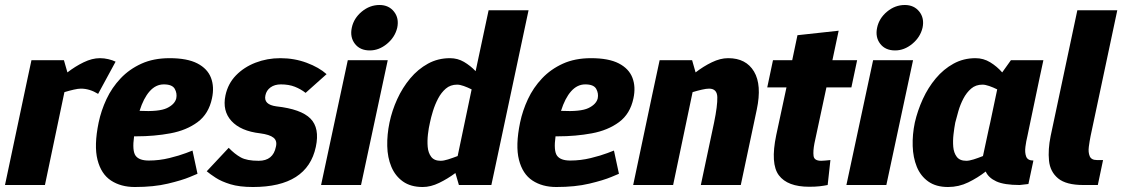

<svg xmlns="http://www.w3.org/2000/svg" viewBox="-31 -741 4495 769"><path d="M362 -365Q328 -386 293 -386Q282 -386 264.5 -382Q247 -378 227 -372L149 0H-11L80 -430L95 -500H225L239 -451Q270 -475 304 -491.5Q338 -508 369 -508Q369 -508 370 -508Q386 -508 403 -504Q420 -500 432 -494Z M625 -403Q593 -403 568.5 -375.5Q544 -348 528 -297Q606 -293 637.5 -308Q669 -323 675 -347Q679 -367 669 -385Q659 -403 625 -403ZM740 -138 760 -45Q760 -45 729 -32Q698 -19 641.5 -5.5Q585 8 509 8Q453 8 413.5 -18Q374 -44 359.5 -101Q345 -158 364 -250Q374 -298 395.5 -344Q417 -390 452 -427Q487 -464 535.5 -486Q584 -508 648 -508Q719 -508 759.5 -487Q800 -466 814 -429.5Q828 -393 818 -347Q805 -285 760.5 -252Q716 -219 651.5 -207Q587 -195 515 -195H506Q498 -137 512 -117.5Q526 -98 565 -98Q607 -98 647.5 -108Q688 -118 714 -128Q740 -138 740 -138Z M797 -55 885 -149Q909 -124 933.5 -110.5Q958 -97 1005 -97Q1063 -97 1074 -153Q1080 -177 1064.5 -189.5Q1049 -202 1011 -207Q933 -216 896 -256.5Q859 -297 872 -359Q882 -406 914 -439Q946 -472 992.5 -490Q1039 -508 1092 -508Q1148 -508 1197.5 -489.5Q1247 -471 1277 -444L1193 -369Q1174 -384 1150 -393.5Q1126 -403 1094 -403Q1069 -403 1052.5 -391Q1036 -379 1032 -359Q1024 -322 1076 -315Q1175 -304 1212.5 -266Q1250 -228 1234 -153Q1200 8 982 8Q928 8 892 -3Q856 -14 833 -29Q810 -44 797 -55Z M1450 -539Q1411 -539 1390.5 -565.5Q1370 -592 1378 -630Q1386 -668 1418 -694.5Q1450 -721 1489 -721Q1526 -721 1547 -694.5Q1568 -668 1560 -630Q1551 -592 1519 -565.5Q1487 -539 1450 -539ZM1255 0 1362 -500H1522L1415 0Z M1800 -402Q1773 -402 1754.5 -386Q1736 -370 1723.5 -346Q1711 -322 1703 -296Q1695 -270 1691 -250Q1686 -229 1683 -203Q1680 -177 1682 -153Q1684 -129 1696 -113Q1708 -97 1734 -97Q1746 -97 1763.5 -102.5Q1781 -108 1802 -116L1858 -383Q1842 -391 1826.5 -396.5Q1811 -402 1800 -402ZM1926 -700H2086L1952 -70L1937 0H1807L1793 -48Q1762 -25 1728 -8.5Q1694 8 1662 8Q1614 8 1583 -14Q1552 -36 1536.5 -73Q1521 -110 1520 -156Q1519 -202 1529 -250Q1539 -298 1560 -344Q1581 -390 1612 -427Q1643 -464 1683 -486Q1723 -508 1771 -508Q1802 -508 1827.5 -493Q1853 -478 1874 -456Z M2313 -403Q2281 -403 2256.5 -375.5Q2232 -348 2216 -297Q2294 -293 2325.5 -308Q2357 -323 2363 -347Q2367 -367 2357 -385Q2347 -403 2313 -403ZM2428 -138 2448 -45Q2448 -45 2417 -32Q2386 -19 2329.5 -5.5Q2273 8 2197 8Q2141 8 2101.5 -18Q2062 -44 2047.5 -101Q2033 -158 2052 -250Q2062 -298 2083.5 -344Q2105 -390 2140 -427Q2175 -464 2223.5 -486Q2272 -508 2336 -508Q2407 -508 2447.5 -487Q2488 -466 2502 -429.5Q2516 -393 2506 -347Q2493 -285 2448.5 -252Q2404 -219 2339.5 -207Q2275 -195 2203 -195H2194Q2186 -137 2200 -117.5Q2214 -98 2253 -98Q2295 -98 2335.5 -108Q2376 -118 2402 -128Q2428 -138 2428 -138Z M2936 0H2776L2829 -250Q2843 -318 2842 -352Q2841 -386 2809 -386Q2798 -386 2780.5 -382Q2763 -378 2743 -372L2665 0H2505L2581 -360L2611 -500H2741L2755 -451Q2786 -475 2820 -491.5Q2854 -508 2885 -508H2886Q2957 -508 2989 -454.5Q3021 -401 3000 -302L2989 -250Z M3295 -100 3284 0Q3269 3 3252 5Q3235 7 3210 7Q3123 7 3088.5 -39Q3054 -85 3078 -200L3119 -391H3042L3065 -500H3142L3163 -600L3328 -618L3303 -500H3402L3379 -391H3279L3231 -167Q3225 -136 3227.5 -116.5Q3230 -97 3258 -97Q3267 -97 3275 -98Q3283 -99 3295 -100Z M3554 -539Q3515 -539 3494.5 -565.5Q3474 -592 3482 -630Q3490 -668 3522 -694.5Q3554 -721 3593 -721Q3630 -721 3651 -694.5Q3672 -668 3664 -630Q3655 -592 3623 -565.5Q3591 -539 3554 -539ZM3359 0 3466 -500H3626L3519 0Z M3904 -402Q3877 -402 3858.5 -386Q3840 -370 3827.5 -346Q3815 -322 3807.5 -296Q3800 -270 3795 -250Q3791 -229 3788 -203Q3785 -177 3787 -153Q3789 -129 3801 -113Q3813 -97 3839 -97Q3851 -97 3868.5 -102.5Q3886 -108 3906 -116L3930 -228L3935 -250L3963 -383Q3947 -391 3931 -396.5Q3915 -402 3904 -402ZM4053 0Q3991 0 3959.5 -14.5Q3928 -29 3917 -54Q3885 -29 3847 -10.5Q3809 8 3766 8Q3718 8 3687 -14Q3656 -36 3641 -73Q3626 -110 3624.5 -156Q3623 -202 3633 -250Q3644 -298 3665 -344Q3686 -390 3717 -427Q3748 -464 3788 -486Q3828 -508 3876 -508Q3908 -508 3935 -491.5Q3962 -475 3983 -451L4018 -500H4148L4133 -430L4090 -225L4084 -196Q4079 -176 4076 -153Q4073 -130 4079 -114Q4085 -98 4108 -98L4088 -4Z M4362 -100H4387L4366 0H4308Q4239 0 4207 -26.5Q4175 -53 4170.5 -97.5Q4166 -142 4177 -196L4284 -700H4444L4337 -196Q4333 -176 4330 -153.5Q4327 -131 4333.5 -115.5Q4340 -100 4362 -100Z"/></svg>

Font: Epunda Sans ExtraBold
Style: Italic
Weight: 800
Italic angle: -12.0243°
Designer: Simon Atzbach
Foundry: typofactur
Version: Version 2.204; ttfautohint (v1.8.4.7-5d5b)